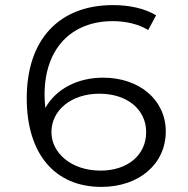

<svg xmlns="http://www.w3.org/2000/svg" viewBox="-20 -727 740 754"><path d="M385 -422C285 -422 200 -378 158 -303C156 -322 155 -340 155 -355C155 -537 261 -644 423 -644C475 -644 525 -632 562 -609L593 -667C548 -694 488 -707 424 -707C214 -707 85 -574 85 -341C85 -122 196 7 378 7C525 7 631 -82 631 -211C631 -334 528 -422 385 -422ZM375 -57C258 -57 182 -128 182 -208C182 -295 261 -359 370 -359C480 -359 554 -297 554 -208C554 -118 481 -57 375 -57Z"/></svg>

Font: FIGSv2-sans-serif
Style: Regular
Weight: 400
Designer: Matt McInerney, Pablo Impallari, Rodrigo Fuenzalida,Mirko Velimirovic
Foundry: Matt McInerney, Pablo Impallari, Rodrigo Fuenzalida
Version: Version 4.021;hotconv 1.0.109;makeotfexe 2.5.65596